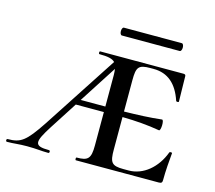

<svg xmlns="http://www.w3.org/2000/svg" viewBox="-129 -698 901 806"><g transform="rotate(15 322.0 -295.0)"><path d="M315 -556H566C578 -556 578 -590 566 -590H315C303 -590 303 -556 315 -556ZM634 -133C608 -63 552 -16 489 -16H466C414 -16 406 -29 406 -85V-226C464 -225 516 -221 568 -212C577 -210 579 -260 569 -259C517 -253 464 -251 406 -250V-386C406 -443 414 -455 466 -455H480C542 -455 583 -419 606 -350C607 -346 618 -346 618 -350C618 -375 616 -427 616 -460C616 -465 613 -468 606 -468H244C240 -468 240 -456 244 -456C280 -456 301 -452 312 -440L102 -118C41 -26 20 -12 -36 -12C-42 -12 -42 0 -36 0C-4 0 13 -4 51 -4C94 -4 111 0 144 0C150 0 150 -12 144 -12C75 -12 78 -31 127 -108L203 -226H325V-81C325 -23 313 -12 264 -12C260 -12 260 0 264 0H624C636 0 639 -4 639 -15C639 -53 643 -102 646 -133C646 -137 635 -137 634 -133ZM218 -250 323 -413C324 -406 325 -397 325 -387V-250Z"/></g></svg>

Font: Cormorant SC Semi
Style: Regular
Weight: 600
Designer: Christian Thalmann (Catharsis Fonts)
Version: Version 1.000;PS 001.000;hotconv 1.0.70;makeotf.lib2.5.58329